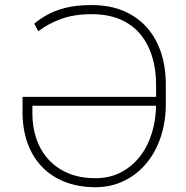

<svg xmlns="http://www.w3.org/2000/svg" viewBox="-20 -741 746 770"><path d="M347.2 -720.7Q419.9 -720.7 475.3 -697.3Q530.8 -673.8 568.6 -631.3Q606.4 -588.9 625.7 -530.5Q645 -472.2 645 -401.9V-325.2Q645 -251.5 624 -189.7Q603 -127.9 564.7 -83.3Q526.4 -38.6 474.9 -14.4Q423.3 9.8 362.8 9.8Q295.4 9.8 241.2 -11.2Q187 -32.2 148.9 -71.5Q110.8 -110.8 90.6 -166.7Q70.3 -222.7 70.3 -292.5V-352.5H620.1V-316.9H109.9V-285.2Q109.9 -231 126 -184.1Q142.1 -137.2 174.1 -101.8Q206.1 -66.4 253.2 -46.4Q300.3 -26.4 362.8 -26.4Q419.9 -26.4 464.8 -49.8Q509.8 -73.2 541.5 -114Q573.2 -154.8 589.6 -209.2Q606 -263.7 606 -325.2V-401.9Q606 -460.4 590.8 -511.7Q575.7 -563 544.4 -601.8Q513.2 -640.6 464.1 -662.4Q415 -684.1 347.2 -684.1Q276.9 -684.1 223.9 -664.6Q170.9 -645 133.8 -615.7L117.2 -646Q138.7 -664.1 168.7 -681.2Q198.7 -698.2 242.2 -709.5Q285.6 -720.7 347.2 -720.7Z"/></svg>

Font: Roboto ExtraLight
Style: Regular
Weight: 250
Designer: Christian Robertson
Foundry: Google
Version: Version 3.009; 2024